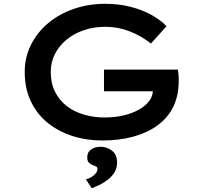

<svg xmlns="http://www.w3.org/2000/svg" viewBox="-20 -729 1064 1010"><path d="M518 10Q434 10 360 -14Q286 -38 230 -83.5Q174 -129 142 -196.5Q110 -264 110 -351Q110 -427 142.5 -492.5Q175 -558 232.5 -606.5Q290 -655 367.5 -682Q445 -709 534 -709Q606 -709 669 -692.5Q732 -676 779.5 -649Q827 -622 856 -591L774 -500Q741 -526 703.5 -545.5Q666 -565 623.5 -576.5Q581 -588 533 -588Q473 -588 420.5 -570Q368 -552 329.5 -520Q291 -488 269 -445Q247 -402 247 -351Q247 -290 270 -245Q293 -200 332.5 -170Q372 -140 423.5 -125.5Q475 -111 529 -111Q584 -111 630.5 -122Q677 -133 712 -153Q747 -173 766.5 -200Q786 -227 784 -260L783 -276L802 -249H527V-363H916Q918 -349 919 -336.5Q920 -324 920 -315.5Q920 -307 920 -302Q920 -225 891 -166.5Q862 -108 808 -69Q754 -30 680.5 -10Q607 10 518 10ZM462 261 432 214Q446 211 460 203Q474 195 483.5 183Q493 171 493 160Q493 152 487 148Q481 144 471 141Q458 136 448.5 127.5Q439 119 439 98Q439 71 459.5 57Q480 43 510 43Q542 43 569 63.5Q596 84 596 127Q596 155 583 176.5Q570 198 549.5 214.5Q529 231 506 242.5Q483 254 462 261Z"/></svg>

Font: Lexend Tera Medium
Style: Regular
Weight: 500
Designer: Bonnie Shaver-Troup, Thomas Jockin
Foundry: Lexend
Version: Version 1.007